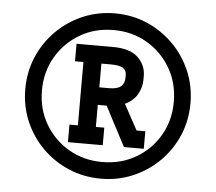

<svg xmlns="http://www.w3.org/2000/svg" viewBox="-52 -779 946 842"><g transform="rotate(5 421.0 -358.0)"><path d="M421.4 5.9Q345.7 5.9 279.8 -22.2Q213.9 -50.3 163.8 -100.1Q113.8 -149.9 85.7 -215.8Q57.6 -281.7 57.6 -357.4Q57.6 -433.1 85.7 -499Q113.8 -564.9 163.8 -615Q213.9 -665 279.8 -693.4Q345.7 -721.7 421.4 -721.7Q497.1 -721.7 562.7 -693.4Q628.4 -665 678.5 -615Q728.5 -564.9 756.6 -499Q784.7 -433.1 784.7 -357.4Q784.7 -281.7 756.6 -215.8Q728.5 -149.9 678.5 -100.1Q628.4 -50.3 562.7 -22.2Q497.1 5.9 421.4 5.9ZM421.4 -67.4Q503.4 -67.4 569.1 -105.7Q634.8 -144 673.1 -209.7Q711.4 -275.4 711.4 -357.4Q711.4 -439.5 673.1 -505.4Q634.8 -571.3 569.1 -609.9Q503.4 -648.4 421.4 -648.4Q339.4 -648.4 273.7 -609.9Q208 -571.3 169.4 -505.4Q130.9 -439.5 130.9 -357.4Q130.9 -275.4 169.4 -209.7Q208 -144 273.7 -105.7Q339.4 -67.4 421.4 -67.4ZM264.2 -141.1V-218.3H301.3V-497.1H264.2V-574.2H423.8Q500 -574.2 535.2 -540.3Q570.3 -506.3 570.3 -459V-443.4Q570.3 -409.7 553 -378.7Q535.6 -347.7 498.5 -330.6L559.6 -218.3H598.1V-141.1H510.7L419.4 -315.4H380.4V-218.3H417.5V-141.1ZM422.4 -392.6Q460 -392.6 475.6 -406.2Q491.2 -419.9 491.2 -446.3V-456.1Q491.2 -478 474.9 -487.5Q458.5 -497.1 422.4 -497.1H380.4V-392.6Z"/></g></svg>

Font: Kay Pho Du
Style: Bold
Weight: 700
Designer: Victor Gaultney, Khu Oo Reh
Foundry: SIL International
Version: Version 3.000